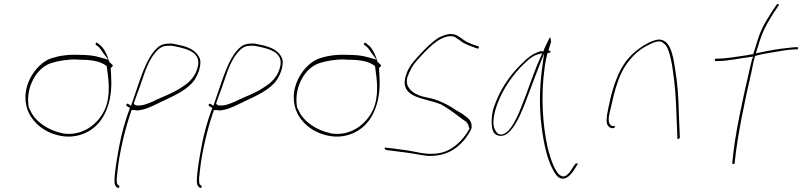

<svg xmlns="http://www.w3.org/2000/svg" viewBox="-20 -740 3994 956"><path d="M134 -357C96 -287 102 -220 125 -175C143 -139 177 -105 216 -86C251 -68 303 -53 357 -63C431 -77 487 -126 514 -203C536 -260 536 -324 533 -370L531 -401C537 -406 544 -413 541 -416L524 -432C515 -464 497 -504 475 -518L464 -527C462 -529 462 -528 458 -525C452 -517 459 -516 465 -511C476 -505 485 -488 494 -476L519 -443L476 -455C446 -464 412 -467 370 -467C320 -469 276 -463 236 -450C196 -437 157 -399 134 -357ZM121 -222C112 -306 159 -401 235 -426C270 -437 317 -445 361 -444L366 -443C426 -443 477 -438 510 -412H511L513 -398C521 -343 532 -260 501 -193C469 -124 394 -62 297 -75C294 -75 292 -76 289 -77C218 -92 155 -135 131 -190C123 -205 123 -203 121 -222ZM465 -511Z M610 -213 628 -202 626 -200C604 -141 585 -75 573 -9C562 53 551 111 550 160C550 182 554 186 565 195C570 199 578 189 574 186L566 179L564 177C558 159 563 133 565 113C573 35 594 -62 620 -146L635 -192H651C660 -189 672 -190 687 -194H689C721 -201 759 -222 789 -236C850 -265 915 -293 949 -343C970 -374 984 -423 975 -448C961 -485 923 -506 871 -516C852 -520 838 -525 819 -523H818C798 -523 780 -516 769 -507C705 -454 677 -338 639 -232L632 -213L618 -223C612 -227 606 -218 610 -213ZM646 -224 647 -230H648C654 -247 660 -266 667 -283C692 -347 709 -426 752 -476V-477L753 -478C768 -494 783 -512 815 -512C836 -514 852 -509 867 -506C909 -496 974 -481 967 -419C958 -360 921 -328 884 -305C839 -274 786 -258 738 -233H737C715 -224 690 -212 659 -215C656 -215 648 -219 647 -224ZM573 186H574ZM883 -302H884Z M1020 -213 1038 -202 1036 -200C1014 -141 995 -75 983 -9C972 53 961 111 960 160C960 182 964 186 975 195C980 199 988 189 984 186L976 179L974 177C968 159 973 133 975 113C983 35 1004 -62 1030 -146L1045 -192H1061C1070 -189 1082 -190 1097 -194H1099C1131 -201 1169 -222 1199 -236C1260 -265 1325 -293 1359 -343C1380 -374 1394 -423 1385 -448C1371 -485 1333 -506 1281 -516C1262 -520 1248 -525 1229 -523H1228C1208 -523 1190 -516 1179 -507C1115 -454 1087 -338 1049 -232L1042 -213L1028 -223C1022 -227 1016 -218 1020 -213ZM1056 -224 1057 -230H1058C1064 -247 1070 -266 1077 -283C1102 -347 1119 -426 1162 -476V-477L1163 -478C1178 -494 1193 -512 1225 -512C1246 -514 1262 -509 1277 -506C1319 -496 1384 -481 1377 -419C1368 -360 1331 -328 1294 -305C1249 -274 1196 -258 1148 -233H1147C1125 -224 1100 -212 1069 -215C1066 -215 1058 -219 1057 -224ZM983 186H984ZM1293 -302H1294Z M1470 -357C1432 -287 1438 -220 1461 -175C1479 -139 1513 -105 1552 -86C1587 -68 1639 -53 1693 -63C1767 -77 1823 -126 1850 -203C1872 -260 1872 -324 1869 -370L1867 -401C1873 -406 1880 -413 1877 -416L1860 -432C1851 -464 1833 -504 1811 -518L1800 -527C1798 -529 1798 -528 1794 -525C1788 -517 1795 -516 1801 -511C1812 -505 1821 -488 1830 -476L1855 -443L1812 -455C1782 -464 1748 -467 1706 -467C1656 -469 1612 -463 1572 -450C1532 -437 1493 -399 1470 -357ZM1457 -222C1448 -306 1495 -401 1571 -426C1606 -437 1653 -445 1697 -444L1702 -443C1762 -443 1813 -438 1846 -412H1847L1849 -398C1857 -343 1868 -260 1837 -193C1805 -124 1730 -62 1633 -75C1630 -75 1628 -76 1625 -77C1554 -92 1491 -135 1467 -190C1459 -205 1459 -203 1457 -222ZM1801 -511Z M1896 -5C1895 -4 1895 2 1898 5L1911 8C1938 11 1969 16 1998 19C2034 23 2071 32 2106 36C2189 40 2245 10 2288 -39C2302 -55 2321 -82 2328 -102C2331 -131 2319 -146 2298 -161L2297 -162H2296C2289 -169 2280 -175 2267 -182C2253 -189 2240 -199 2225 -208C2196 -225 2165 -240 2131 -249L2086 -259C2061 -265 2033 -280 2020 -297C2009 -311 2002 -326 2008 -354V-356L2009 -357C2013 -369 2020 -384 2029 -401V-402C2039 -420 2059 -443 2092 -478C2125 -512 2152 -534 2171 -544C2196 -557 2223 -566 2247 -555L2248 -554V-553L2272 -538V-537L2273 -536C2289 -524 2310 -515 2336 -506L2354 -499H2355C2358 -499 2360 -498 2362 -498C2366 -506 2364 -509 2363 -509L2342 -516H2340C2328 -521 2318 -525 2307 -530C2286 -541 2274 -554 2255 -564C2228 -576 2202 -571 2167 -554C2150 -545 2122 -522 2086 -485C2050 -448 2027 -420 2019 -405C2008 -387 2003 -371 1998 -355C1974 -251 2094 -253 2171 -222H2173C2213 -200 2253 -169 2286 -144C2303 -135 2312 -123 2316 -103L2318 -99L2317 -98C2283 -38 2230 14 2159 24C2096 32 2049 14 2002 8C1973 5 1943 -1 1917 -3L1901 -5ZM1997 -354H1998ZM2286 -145Z M2432 -179C2425 -139 2427 -98 2439 -79C2455 -61 2482 -56 2509 -77C2540 -103 2568 -158 2590 -215C2612 -270 2632 -328 2654 -384L2689 -474L2677 -382C2667 -298 2666 -221 2673 -143C2681 -59 2699 40 2729 97C2743 126 2756 142 2769 147C2799 158 2823 131 2845 96L2858 74C2857 74 2856 73 2855 73C2852 74 2848 76 2846 74L2834 91C2823 110 2799 149 2775 136C2761 131 2750 114 2739 91C2727 66 2716 32 2706 -9C2682 -119 2672 -262 2692 -404C2694 -423 2698 -440 2701 -455L2706 -475L2716 -478H2721C2723 -486 2718 -486 2710 -491L2712 -493C2717 -510 2720 -520 2724 -533C2723 -542 2721 -550 2719 -555C2719 -554 2716 -552 2716 -551C2710 -538 2690 -500 2684 -481L2682 -486C2679 -484 2678 -485 2671 -485C2633 -473 2611 -456 2578 -423C2531 -379 2481 -312 2452 -240C2442 -216 2435 -197 2432 -179ZM2463 -239C2491 -308 2539 -373 2584 -417C2606 -438 2626 -459 2657 -469L2680 -475L2668 -447C2636 -377 2610 -292 2579 -216C2567 -184 2520 -60 2469 -71H2468C2459 -73 2454 -79 2449 -87C2424 -119 2442 -189 2463 -239ZM2834 91V92Z M3009 -202C3000 -161 2996 -125 3008 -113C3014 -105 3023 -102 3027 -102H3035C3039 -102 3040 -104 3041 -108C3042 -112 3041 -113 3037 -113H3028C2999 -124 3014 -173 3021 -202C3032 -248 3040 -289 3056 -332C3084 -418 3143 -487 3215 -519C3236 -530 3269 -545 3287 -521V-522C3299 -513 3306 -497 3312 -477C3319 -454 3325 -427 3329 -397C3342 -311 3345 -259 3349 -149L3353 -51C3353 -47 3354 -47 3356 -47C3359 -48 3365 -52 3365 -55L3361 -151C3358 -263 3355 -313 3341 -400C3333 -452 3323 -507 3296 -530C3271 -550 3249 -545 3211 -528C3175 -510 3141 -485 3113 -454C3071 -410 3044 -342 3023 -265ZM3215 -519Z M3539 -442C3538 -439 3541 -436 3543 -436H3551C3604 -436 3659 -449 3714 -456L3730 -458L3724 -442C3719 -425 3716 -408 3711 -388C3676 -237 3638 -64 3627 63L3626 72C3626 79 3639 78 3638 72L3639 62V61C3653 -70 3688 -237 3723 -388C3728 -410 3731 -432 3737 -452L3739 -461C3768 -470 3800 -475 3831 -480C3862 -485 3908 -494 3938 -494H3947C3951 -494 3953 -495 3954 -498C3955 -503 3954 -505 3950 -505H3941C3936 -505 3922 -504 3900 -501C3856 -497 3802 -487 3761 -478L3744 -474L3748 -490C3750 -497 3752 -503 3755 -511C3776 -583 3794 -614 3829 -671L3857 -713C3861 -720 3850 -723 3847 -717L3819 -675C3782 -617 3765 -586 3743 -510C3739 -499 3735 -484 3731 -472V-470H3729C3717 -469 3707 -467 3694 -464H3692C3650 -458 3595 -448 3552 -448H3545C3542 -448 3540 -445 3539 -442ZM3737 -450H3738ZM3847 -717V-718Z"/></svg>

Font: Stray Cat
Style: HlObl
Weight: 100
Version: Version 1.0